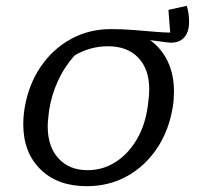

<svg xmlns="http://www.w3.org/2000/svg" viewBox="-20 -632 687 660"><path d="M278 8Q178 8 119 -50Q60 -108 60 -205Q60 -233 65 -263Q79 -343 120.5 -403.5Q162 -464 224 -498Q286 -532 362 -532Q399 -532 437.5 -529Q476 -526 510 -523Q544 -520 565 -520L559 -598L622 -612Q630 -586 630 -557Q630 -520 611 -501Q592 -482 557 -486L496 -494Q535 -466 556.5 -421Q578 -376 578 -318Q578 -304 577 -290Q576 -276 574 -265Q561 -184 520 -122.5Q479 -61 417 -26.5Q355 8 278 8ZM281 -47Q333 -47 376.5 -74.5Q420 -102 449.5 -151.5Q479 -201 488 -267Q491 -290 492 -302.5Q493 -315 493 -325Q493 -394 455.5 -433.5Q418 -473 351 -473Q291 -473 237 -442Q201 -402 179 -353.5Q157 -305 149 -254Q147 -237 145.5 -223Q144 -209 144 -198Q144 -128 181 -87.5Q218 -47 281 -47Z"/></svg>

Font: Piazzolla SC
Style: Italic
Weight: 400
Italic angle: -11.3°
Designer: Juan Pablo del Peral
Foundry: Huerta Tipografica
Version: Version 1.330